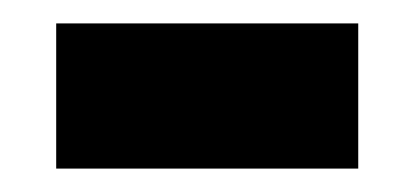

<svg xmlns="http://www.w3.org/2000/svg" viewBox="-20 -350 354 164"><path d="M28 -206V-330H286V-206Z"/></svg>

Font: Noto Sans Lao UI SemCond
Style: Bold
Weight: 700
Width: 4
Designer: Monotype Design Team
Foundry: Monotype Imaging Inc.
Version: Version 2.000; ttfautohint (v1.8.4.7-5d5b)